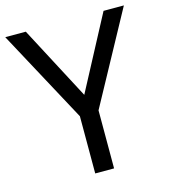

<svg xmlns="http://www.w3.org/2000/svg" viewBox="-107 -800 781 885"><g transform="rotate(-15 283.0 -357.0)"><path d="M283 -363 469 -714H566L328 -277V0H238V-273L0 -714H98Z"/></g></svg>

Font: Noto Sans Tifinagh Air
Style: Regular
Weight: 400
Designer: JamraPatel
Foundry: JamraPatel LLC
Version: Version 2.006; ttfautohint (v1.8.4.7-5d5b)